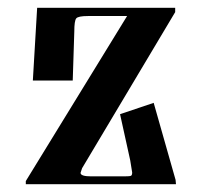

<svg xmlns="http://www.w3.org/2000/svg" viewBox="-20 -471 503 491"><path d="M64 -265 75 -451H428V-440L190 -41L186 -29Q186 -20 213 -20H298Q312 -20 315 -21.5Q318 -23 318 -30L313 -61L287 -179L373 -208L429 -11L430 0H46V-8L305 -430H205Q180 -430 175 -424Q170 -418 170 -390L166 -265Z"/></svg>

Font: Pochaevsk
Style: Regular
Weight: 400
Version: Version 1.210; ttfautohint (v1.8.4.7-5d5b)